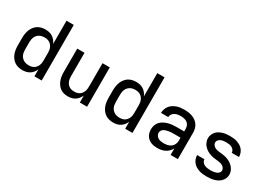

<svg xmlns="http://www.w3.org/2000/svg" viewBox="-12 -1463 3024 2198"><g transform="rotate(30 1500.0 -363.5)"><path d="M262 8Q235 8 208 1.5Q181 -5 159 -20Q137 -35 120.5 -57Q104 -79 94.5 -104Q85 -129 81 -156Q77 -183 77 -210V-310Q77 -337 81 -364Q85 -391 94.5 -416Q104 -441 120.5 -463Q137 -485 159 -500Q181 -515 208 -521.5Q235 -528 262 -528Q287 -528 311.5 -522.5Q336 -517 357 -503.5Q378 -490 393.5 -470.5Q409 -451 419 -428V-735H515V0H419V-92Q409 -69 393.5 -49.5Q378 -30 357 -16.5Q336 -3 311.5 2.5Q287 8 262 8ZM299 -76Q316 -76 333 -79.5Q350 -83 364.5 -92Q379 -101 390 -114.5Q401 -128 407.5 -143.5Q414 -159 416.5 -176Q419 -193 419 -210V-310Q419 -327 416.5 -344Q414 -361 407.5 -376.5Q401 -392 390 -405.5Q379 -419 364.5 -428Q350 -437 333 -440.5Q316 -444 299 -444Q282 -444 264.5 -440.5Q247 -437 232 -428.5Q217 -420 205 -407Q193 -394 186 -378Q179 -362 176 -344.5Q173 -327 173 -310V-210Q173 -193 176 -175.5Q179 -158 186 -142Q193 -126 205 -113Q217 -100 232 -91.5Q247 -83 264.5 -79.5Q282 -76 299 -76Z M863 8Q836 8 810 1.5Q784 -5 762.5 -20.5Q741 -36 725.5 -58.5Q710 -81 701 -106Q692 -131 688.5 -157Q685 -183 685 -210V-520H781V-210Q781 -193 783.5 -176Q786 -159 792.5 -143.5Q799 -128 809.5 -114.5Q820 -101 834.5 -92Q849 -83 866 -79.5Q883 -76 900 -76Q917 -76 934 -79.5Q951 -83 965.5 -92Q980 -101 990.5 -114.5Q1001 -128 1007.5 -143.5Q1014 -159 1016.5 -176Q1019 -193 1019 -210V-520H1115V0H1019V-92Q1009 -70 993.5 -50Q978 -30 957 -16.5Q936 -3 911.5 2.5Q887 8 863 8Z M1462 8Q1435 8 1408 1.5Q1381 -5 1359 -20Q1337 -35 1320.5 -57Q1304 -79 1294.5 -104Q1285 -129 1281 -156Q1277 -183 1277 -210V-310Q1277 -337 1281 -364Q1285 -391 1294.5 -416Q1304 -441 1320.5 -463Q1337 -485 1359 -500Q1381 -515 1408 -521.5Q1435 -528 1462 -528Q1487 -528 1511.5 -522.5Q1536 -517 1557 -503.5Q1578 -490 1593.5 -470.5Q1609 -451 1619 -428V-735H1715V0H1619V-92Q1609 -69 1593.5 -49.5Q1578 -30 1557 -16.5Q1536 -3 1511.5 2.5Q1487 8 1462 8ZM1499 -76Q1516 -76 1533 -79.5Q1550 -83 1564.5 -92Q1579 -101 1590 -114.5Q1601 -128 1607.5 -143.5Q1614 -159 1616.5 -176Q1619 -193 1619 -210V-310Q1619 -327 1616.5 -344Q1614 -361 1607.5 -376.5Q1601 -392 1590 -405.5Q1579 -419 1564.5 -428Q1550 -437 1533 -440.5Q1516 -444 1499 -444Q1482 -444 1464.5 -440.5Q1447 -437 1432 -428.5Q1417 -420 1405 -407Q1393 -394 1386 -378Q1379 -362 1376 -344.5Q1373 -327 1373 -310V-210Q1373 -193 1376 -175.5Q1379 -158 1386 -142Q1393 -126 1405 -113Q1417 -100 1432 -91.5Q1447 -83 1464.5 -79.5Q1482 -76 1499 -76Z M2047 8Q2026 8 2004.5 5Q1983 2 1963 -6Q1943 -14 1926 -28Q1909 -42 1898 -60Q1887 -78 1882 -99Q1877 -120 1877 -142Q1877 -170 1886 -197Q1895 -224 1914 -244.5Q1933 -265 1958.5 -278Q1984 -291 2011 -298.5Q2038 -306 2065.5 -308.5Q2093 -311 2121 -311H2219V-348Q2219 -370 2209.5 -390.5Q2200 -411 2182 -423Q2164 -435 2142 -439.5Q2120 -444 2098 -444Q2078 -444 2058 -440.5Q2038 -437 2020 -427Q2002 -417 1990.5 -399.5Q1979 -382 1979 -362H1883Q1883 -387 1891.5 -412Q1900 -437 1915.5 -457Q1931 -477 1952.5 -491Q1974 -505 1998 -513.5Q2022 -522 2047.5 -525Q2073 -528 2098 -528Q2125 -528 2151.5 -524.5Q2178 -521 2203 -512Q2228 -503 2250 -487Q2272 -471 2287 -449Q2302 -427 2308.5 -401Q2315 -375 2315 -348V0H2219V-87Q2207 -63 2189 -44.5Q2171 -26 2147.5 -14Q2124 -2 2098.5 3Q2073 8 2047 8ZM2084 -76Q2109 -76 2133.5 -81.5Q2158 -87 2178 -102Q2198 -117 2208.5 -140.5Q2219 -164 2219 -189V-228H2121Q2106 -228 2090.5 -227Q2075 -226 2060 -223Q2045 -220 2030 -215.5Q2015 -211 2002 -203Q1989 -195 1981 -181Q1973 -167 1973 -152Q1973 -133 1983.5 -116.5Q1994 -100 2010.5 -91Q2027 -82 2046 -79Q2065 -76 2084 -76Z M2699 8Q2674 8 2649 5.5Q2624 3 2600.5 -4.5Q2577 -12 2555 -25Q2533 -38 2517 -57Q2501 -76 2492 -100Q2483 -124 2483 -149V-151H2579V-150Q2579 -131 2591.5 -114.5Q2604 -98 2622 -90Q2640 -82 2659.5 -79Q2679 -76 2699 -76Q2711 -76 2723.5 -77Q2736 -78 2748.5 -80Q2761 -82 2773 -86.5Q2785 -91 2795.5 -98Q2806 -105 2812.5 -116.5Q2819 -128 2819 -140Q2819 -156 2809.5 -170Q2800 -184 2786.5 -192.5Q2773 -201 2757.5 -205Q2742 -209 2726 -211Q2710 -213 2694.5 -214.5Q2679 -216 2663 -218.5Q2647 -221 2631.5 -225.5Q2616 -230 2601.5 -236Q2587 -242 2573 -250.5Q2559 -259 2547 -269.5Q2535 -280 2525 -292.5Q2515 -305 2508 -319.5Q2501 -334 2497 -349.5Q2493 -365 2493 -381Q2493 -405 2502 -427.5Q2511 -450 2526.5 -468Q2542 -486 2563 -497.5Q2584 -509 2607 -516Q2630 -523 2653.5 -525.5Q2677 -528 2701 -528Q2725 -528 2749.5 -525.5Q2774 -523 2797 -515Q2820 -507 2841 -494.5Q2862 -482 2877 -463Q2892 -444 2900.5 -420.5Q2909 -397 2909 -373V-371H2813V-372Q2813 -390 2801.5 -406Q2790 -422 2773.5 -430Q2757 -438 2738.5 -441Q2720 -444 2701 -444Q2683 -444 2665.5 -442Q2648 -440 2631 -433Q2614 -426 2601.5 -412Q2589 -398 2589 -380Q2589 -364 2598 -350.5Q2607 -337 2620.5 -328Q2634 -319 2649.5 -315Q2665 -311 2681 -309Q2697 -307 2713 -305.5Q2729 -304 2745 -301.5Q2761 -299 2776 -294.5Q2791 -290 2806 -284Q2821 -278 2834.5 -269.5Q2848 -261 2860.5 -250.5Q2873 -240 2883 -227.5Q2893 -215 2900 -201Q2907 -187 2911 -171Q2915 -155 2915 -139Q2915 -115 2905.5 -92Q2896 -69 2879 -51Q2862 -33 2840.5 -21.5Q2819 -10 2795.5 -3.5Q2772 3 2747.5 5.5Q2723 8 2699 8Z"/></g></svg>

Font: Iosevka Aile Medium
Style: Regular
Weight: 500
Designer: Belleve Invis
Foundry: Belleve Invis
Version: Version 27.3.5; ttfautohint (v1.8.4)